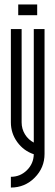

<svg xmlns="http://www.w3.org/2000/svg" viewBox="-20 -846 251 869"><path d="M62.5 -825.9H148.3V-777.2H62.5ZM132.9 -714.3H181.6V-149.5Q181.6 -86.6 137 -41.9Q92.5 2.9 29.2 2.9V-45.8Q71.6 -45.8 101.8 -75.6Q132 -105.4 132.9 -147.9Q87 -163.3 58.1 -203Q29.2 -242.8 29.2 -292.4V-714.3H77.9V-292.4Q77.9 -262.8 92.9 -238.2Q107.9 -213.7 132.9 -200.7Z"/></svg>

Font: Marapfhont
Style: Book
Weight: 400
Version: Version 0.15